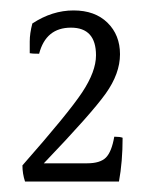

<svg xmlns="http://www.w3.org/2000/svg" viewBox="-20 -698 284 368"><path d="M147 -385Q172 -385 183 -396Q194 -407 199 -436Q210 -436 215 -434Q215 -388 208 -350H28Q23 -365 23 -381Q111 -481 137.5 -521Q164 -561 164 -592Q164 -645 116 -645Q68 -645 55 -595Q41 -595 37 -596Q37 -603 37 -618.5Q37 -634 42 -653Q80 -678 121 -678Q162 -678 186 -654.5Q210 -631 210 -594Q210 -557 182.5 -518.5Q155 -480 64 -385Z"/></svg>

Font: Halant
Style: Regular
Weight: 400
Designer: Hitesh Malaviya (Devanagari), Satya Rajpurohit (Latin)
Foundry: Indian Type Foundry
Version: Version 1.100;PS 1.0;hotconv 1.0.78;makeotf.lib2.5.61930; tt